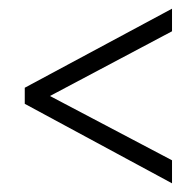

<svg xmlns="http://www.w3.org/2000/svg" viewBox="-20 -543 451 442"><path d="M37 -304 376 -121V-174L95 -322L376 -471V-523L37 -341Z"/></svg>

Font: Noto Sans Devanagari UI ExtraCondensed Light
Style: Regular
Weight: 300
Width: 2
Designer: Jelle Bosma - Monotype Design Team
Foundry: Monotype Imaging Inc.
Version: Version 2.004